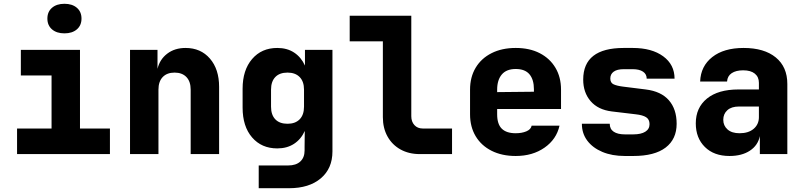

<svg xmlns="http://www.w3.org/2000/svg" viewBox="-20 -813 4240 1013"><path d="M70 0V-135H252V-415H90V-550H402V-135H560V0ZM320 -637Q279 -637 254.5 -658Q230 -679 230 -715Q230 -751 254.5 -772Q279 -793 320 -793Q361 -793 385.5 -772Q410 -751 410 -715Q410 -679 385.5 -658Q361 -637 320 -637Z M666 0V-550H811V-450Q823 -500 862.5 -530Q902 -560 959 -560Q1039 -560 1087.5 -504Q1136 -448 1136 -355V0H986V-340Q986 -383 963.5 -406.5Q941 -430 901 -430Q861 -430 838.5 -406.5Q816 -383 816 -340V0Z M1345 180V60H1500Q1542 60 1564.5 39Q1587 18 1587 -19V-40L1588 -122Q1568 -78 1531 -54Q1494 -30 1443 -30Q1360 -30 1310 -88Q1260 -146 1260 -245V-345Q1260 -443 1310 -501.5Q1360 -560 1443 -560Q1495 -560 1532 -535.5Q1569 -511 1589 -467V-550H1734V-14Q1734 76 1672.5 128Q1611 180 1505 180ZM1497 -160Q1538 -160 1561 -183.5Q1584 -207 1584 -250V-340Q1584 -383 1561 -406.5Q1538 -430 1497 -430Q1455 -430 1432.5 -406.5Q1410 -383 1410 -340V-250Q1410 -207 1432.5 -183.5Q1455 -160 1497 -160Z M2195 0Q2137 0 2093 -24.5Q2049 -49 2024.5 -93Q2000 -137 2000 -195V-595H1825V-730H2150V-200Q2150 -171 2166.5 -153Q2183 -135 2210 -135H2365V0Z M2701 10Q2628 10 2573.5 -17.5Q2519 -45 2489.5 -94.5Q2460 -144 2460 -210V-340Q2460 -406 2489.5 -455.5Q2519 -505 2573.5 -532.5Q2628 -560 2701 -560Q2774 -560 2827.5 -532.5Q2881 -505 2910.5 -455.5Q2940 -406 2940 -340V-238H2603V-210Q2603 -158 2627.5 -134Q2652 -110 2701 -110Q2733 -110 2757 -120Q2781 -130 2785 -150H2932Q2916 -78 2853 -34Q2790 10 2701 10ZM2603 -340V-327L2797 -329V-342Q2797 -393 2773.5 -421Q2750 -449 2701 -449Q2652 -449 2627.5 -420Q2603 -391 2603 -340Z M3277 10Q3209 10 3158 -11.5Q3107 -33 3078.5 -71Q3050 -109 3050 -160H3197Q3197 -132 3218 -118Q3239 -104 3277 -104H3321Q3362 -104 3384.5 -118Q3407 -132 3407 -158Q3407 -183 3389 -194.5Q3371 -206 3334 -210L3208 -225Q3135 -234 3096 -279.5Q3057 -325 3057 -393Q3057 -560 3271 -560H3318Q3419 -560 3479 -516Q3539 -472 3539 -398H3392Q3392 -422 3372.5 -435Q3353 -448 3318 -448H3271Q3236 -448 3218 -435Q3200 -422 3200 -399Q3200 -376 3217.5 -368Q3235 -360 3267 -356L3387 -341Q3468 -331 3509 -284Q3550 -237 3550 -160Q3550 -79 3492 -34.5Q3434 10 3321 10Z M3829 10Q3747 10 3699 -37.5Q3651 -85 3651 -162Q3651 -245 3710 -293Q3769 -341 3876 -341H3984V-376Q3984 -407 3962.5 -424.5Q3941 -442 3901 -442Q3863 -442 3840.5 -427Q3818 -412 3816 -383H3674Q3677 -464 3738 -512Q3799 -560 3903 -560Q4012 -560 4073 -510Q4134 -460 4134 -370V0H3989V-95Q3979 -46 3936.5 -18Q3894 10 3829 10ZM3882 -110Q3929 -110 3956.5 -133.5Q3984 -157 3984 -195V-251H3879Q3839 -251 3817.5 -231.5Q3796 -212 3796 -181Q3796 -150 3818.5 -130Q3841 -110 3882 -110Z"/></svg>

Font: JetBrains Mono NL ExtraBold
Style: Regular
Weight: 800
Designer: Philipp Nurullin, Konstantin Bulenkov
Foundry: JetBrains
Version: Version 2.304; ttfautohint (v1.8.4.7-5d5b)